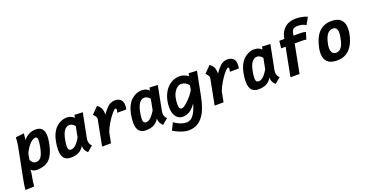

<svg xmlns="http://www.w3.org/2000/svg" viewBox="-60 -1491 4755 2489"><g transform="rotate(-20 2318.0 -247.0)"><path d="M346.2 -259.3Q357.4 -317.9 357.4 -348.6Q357.4 -396 330.6 -396Q308.1 -396 283.4 -379.6Q258.8 -363.3 238 -337.9Q217.3 -312.5 201.2 -286.4Q185.1 -260.3 174.3 -236.3Q171.9 -222.2 166.7 -194.1Q161.6 -166 158.7 -151.9Q185.5 -94.2 229.5 -94.2Q273.9 -94.2 301 -129.9Q328.1 -165.5 346.2 -259.3ZM79.6 -360.8Q80.1 -362.8 80.8 -367.2Q81.5 -371.6 82 -373.5Q89.8 -414.6 93.3 -486.3Q112.3 -488.3 150.1 -492.7Q188 -497.1 207 -499Q207 -498.5 207.3 -496.6Q207.5 -494.6 207.5 -493.7Q207.5 -483.4 198.7 -406.7Q218.8 -440.9 264.4 -467.8Q310.1 -494.6 367.2 -494.6Q483.4 -494.6 483.4 -361.3Q483.4 -322.8 473.1 -269Q462.9 -216.3 450.2 -177.2Q437.5 -138.2 416.7 -102.5Q396 -66.9 368.2 -44.4Q340.3 -22 299.8 -9Q259.3 3.9 207.5 3.9Q152.8 3.9 128.4 -29.3Q127.9 -22.5 126.5 -2.4Q125 17.6 123.5 29.8Q122.1 37.1 119.1 52Q116.2 66.9 114.7 74.2Q103.5 132.3 98.1 194.3Q78.1 194.8 37.6 196Q-2.9 197.3 -23.4 197.8Q-19.5 144 -5.4 71.3Z M685.1 -250.5Q672.9 -189.5 672.9 -151.9Q672.9 -130.9 676.5 -117.9Q680.2 -105 688 -99.9Q695.8 -94.7 701.9 -93.5Q708 -92.3 719.2 -92.3Q737.8 -92.3 759 -106.4Q780.3 -120.6 797.4 -141.6Q814.5 -162.6 826.2 -179.9Q837.9 -197.3 844.7 -210.4Q849.1 -234.9 858.6 -283.4Q868.2 -332 873 -356Q861.3 -373.5 841.1 -386.7Q820.8 -399.9 799.3 -399.9Q788.1 -399.9 777.3 -397Q766.6 -394 752.7 -384.5Q738.8 -375 727.1 -359.4Q715.3 -343.8 703.9 -315.7Q692.4 -287.6 685.1 -250.5ZM952.6 -154.3Q950.2 -140.6 950.2 -130.4Q950.2 -81.5 984.4 -49.3Q971.2 -38.6 945.6 -17.1Q919.9 4.4 907.2 15.1Q859.4 -27.8 859.4 -80.6Q859.4 -86.9 859.9 -90.3Q830.1 -40.5 785.9 -17.6Q741.7 5.4 675.3 5.4Q648.4 5.4 627.7 -1.5Q606.9 -8.3 588.9 -24.7Q570.8 -41 561 -72Q551.3 -103 551.3 -147.5Q551.3 -195.8 564.5 -265.1Q575.2 -320.3 596.4 -363.5Q617.7 -406.7 642.3 -431.9Q667 -457 696.3 -473.6Q725.6 -490.2 750.5 -496.1Q775.4 -502 798.8 -502Q829.6 -502 856.7 -490.7Q883.8 -479.5 897.5 -459.5Q898.9 -466.3 902.1 -480Q905.3 -493.7 907.2 -500.5L1019.5 -494.6Q1008.3 -438 986.1 -324.5Q963.9 -210.9 952.6 -154.3Z M1286.1 -366.2Q1303.2 -392.6 1318.8 -412.4Q1334.5 -432.1 1356.4 -453.4Q1378.4 -474.6 1404.5 -486.3Q1430.7 -498 1458.5 -498Q1510.7 -498 1539.3 -471.7Q1567.9 -445.3 1567.9 -395.5Q1567.9 -365.2 1564.9 -351.1L1562 -336.4Q1541.5 -335.9 1500.2 -335.9Q1459 -335.9 1438.5 -335.4Q1445.8 -367.2 1445.8 -375Q1445.8 -394.5 1432.6 -394.5Q1418.9 -394.5 1384.8 -355.2Q1350.6 -315.9 1312.3 -253.4Q1273.9 -190.9 1253.4 -134.8L1225.6 8.8H1102.5Q1113.8 -49.8 1136.7 -167.2Q1159.7 -284.7 1170.9 -343.8Q1171.9 -349.6 1171.9 -353Q1171.9 -364.3 1165.3 -376.5Q1158.7 -388.7 1152.8 -395.5Q1147 -402.3 1131.8 -418.9Q1147 -434.1 1177 -464.4Q1207 -494.6 1221.7 -509.8Q1223.6 -507.8 1234.6 -498Q1245.6 -488.3 1249.8 -483.6Q1253.9 -479 1262.7 -466.3Q1271.5 -453.6 1275.4 -441.7Q1279.3 -429.7 1282.7 -409.7Q1286.1 -389.6 1286.1 -366.2Z M1720.2 -250.5Q1708 -189.5 1708 -151.9Q1708 -130.9 1711.7 -117.9Q1715.3 -105 1723.1 -99.9Q1731 -94.7 1737.1 -93.5Q1743.2 -92.3 1754.4 -92.3Q1772.9 -92.3 1794.2 -106.4Q1815.4 -120.6 1832.5 -141.6Q1849.6 -162.6 1861.3 -179.9Q1873 -197.3 1879.9 -210.4Q1884.3 -234.9 1893.8 -283.4Q1903.3 -332 1908.2 -356Q1896.5 -373.5 1876.2 -386.7Q1856 -399.9 1834.5 -399.9Q1823.2 -399.9 1812.5 -397Q1801.8 -394 1787.8 -384.5Q1773.9 -375 1762.2 -359.4Q1750.5 -343.8 1739 -315.7Q1727.5 -287.6 1720.2 -250.5ZM1987.8 -154.3Q1985.4 -140.6 1985.4 -130.4Q1985.4 -81.5 2019.5 -49.3Q2006.3 -38.6 1980.7 -17.1Q1955.1 4.4 1942.4 15.1Q1894.5 -27.8 1894.5 -80.6Q1894.5 -86.9 1895 -90.3Q1865.2 -40.5 1821 -17.6Q1776.9 5.4 1710.4 5.4Q1683.6 5.4 1662.8 -1.5Q1642.1 -8.3 1624 -24.7Q1606 -41 1596.2 -72Q1586.4 -103 1586.4 -147.5Q1586.4 -195.8 1599.6 -265.1Q1610.4 -320.3 1631.6 -363.5Q1652.8 -406.7 1677.5 -431.9Q1702.1 -457 1731.4 -473.6Q1760.7 -490.2 1785.6 -496.1Q1810.5 -502 1834 -502Q1864.7 -502 1891.8 -490.7Q1918.9 -479.5 1932.6 -459.5Q1934.1 -466.3 1937.3 -480Q1940.4 -493.7 1942.4 -500.5L2054.7 -494.6Q2043.5 -438 2021.2 -324.5Q1999 -210.9 1987.8 -154.3Z M2206.5 -168.9Q2206.5 -130.9 2216.8 -116.9Q2227.1 -103 2245.6 -103Q2268.1 -103 2311.5 -140.9Q2355 -178.7 2391.6 -224.1Q2428.2 -269.5 2435.5 -293.5Q2437 -302.7 2440.2 -321Q2443.4 -339.4 2444.8 -348.6Q2401.4 -403.8 2345.2 -403.8Q2287.6 -403.8 2247.1 -340.3Q2206.5 -276.9 2206.5 -168.9ZM2595.2 -494.6 2532.2 -173.8Q2523.4 -130.4 2514.2 -94Q2504.9 -57.6 2490.7 -18.6Q2476.6 20.5 2460 51Q2443.4 81.5 2420.4 109.6Q2397.5 137.7 2370.6 156Q2343.8 174.3 2308.8 185.3Q2273.9 196.3 2233.4 196.3Q2143.1 196.3 2023.9 125.5Q2032.2 108.9 2048.3 75.9Q2064.5 43 2072.3 26.9Q2163.6 90.3 2241.7 90.3Q2257.8 90.3 2272.7 85.2Q2287.6 80.1 2299.3 73.2Q2311 66.4 2322.8 53.2Q2334.5 40 2342.3 30Q2350.1 20 2359.1 1.7Q2368.2 -16.6 2372.8 -26.1Q2377.4 -35.6 2384.5 -55.7Q2391.6 -75.7 2393.6 -81.8Q2395.5 -87.9 2400.9 -106Q2402.3 -111.3 2403.3 -113.8Q2391.6 -96.7 2382.8 -85.2Q2374 -73.7 2355.5 -55.2Q2336.9 -36.6 2319.1 -25.1Q2301.3 -13.7 2273.9 -4.9Q2246.6 3.9 2217.3 3.9Q2161.1 3.9 2127 -44.2Q2092.8 -92.3 2092.8 -167.5Q2092.8 -261.7 2126.2 -338.6Q2159.7 -415.5 2220 -460.2Q2280.3 -504.9 2355.5 -504.9Q2383.8 -504.9 2409.9 -496.3Q2436 -487.8 2444.3 -482.4Q2452.6 -477.1 2473.1 -462.9Q2474.6 -470.7 2482.9 -500.5Q2502 -499.5 2539.1 -497.6Q2576.2 -495.6 2595.2 -494.6Z M2838.9 -366.2Q2856 -392.6 2871.6 -412.4Q2887.2 -432.1 2909.2 -453.4Q2931.2 -474.6 2957.3 -486.3Q2983.4 -498 3011.2 -498Q3063.5 -498 3092 -471.7Q3120.6 -445.3 3120.6 -395.5Q3120.6 -365.2 3117.7 -351.1L3114.7 -336.4Q3094.2 -335.9 3053 -335.9Q3011.7 -335.9 2991.2 -335.4Q2998.5 -367.2 2998.5 -375Q2998.5 -394.5 2985.4 -394.5Q2971.7 -394.5 2937.5 -355.2Q2903.3 -315.9 2865 -253.4Q2826.7 -190.9 2806.2 -134.8L2778.3 8.8H2655.3Q2666.5 -49.8 2689.5 -167.2Q2712.4 -284.7 2723.6 -343.8Q2724.6 -349.6 2724.6 -353Q2724.6 -364.3 2718 -376.5Q2711.4 -388.7 2705.6 -395.5Q2699.7 -402.3 2684.6 -418.9Q2699.7 -434.1 2729.7 -464.4Q2759.8 -494.6 2774.4 -509.8Q2776.4 -507.8 2787.4 -498Q2798.3 -488.3 2802.5 -483.6Q2806.6 -479 2815.4 -466.3Q2824.2 -453.6 2828.1 -441.7Q2832 -429.7 2835.4 -409.7Q2838.9 -389.6 2838.9 -366.2Z M3272.9 -250.5Q3260.7 -189.5 3260.7 -151.9Q3260.7 -130.9 3264.4 -117.9Q3268.1 -105 3275.9 -99.9Q3283.7 -94.7 3289.8 -93.5Q3295.9 -92.3 3307.1 -92.3Q3325.7 -92.3 3346.9 -106.4Q3368.2 -120.6 3385.3 -141.6Q3402.3 -162.6 3414.1 -179.9Q3425.8 -197.3 3432.6 -210.4Q3437 -234.9 3446.5 -283.4Q3456.1 -332 3460.9 -356Q3449.2 -373.5 3429 -386.7Q3408.7 -399.9 3387.2 -399.9Q3376 -399.9 3365.2 -397Q3354.5 -394 3340.6 -384.5Q3326.7 -375 3314.9 -359.4Q3303.2 -343.8 3291.7 -315.7Q3280.3 -287.6 3272.9 -250.5ZM3540.5 -154.3Q3538.1 -140.6 3538.1 -130.4Q3538.1 -81.5 3572.3 -49.3Q3559.1 -38.6 3533.4 -17.1Q3507.8 4.4 3495.1 15.1Q3447.3 -27.8 3447.3 -80.6Q3447.3 -86.9 3447.8 -90.3Q3418 -40.5 3373.8 -17.6Q3329.6 5.4 3263.2 5.4Q3236.3 5.4 3215.6 -1.5Q3194.8 -8.3 3176.8 -24.7Q3158.7 -41 3148.9 -72Q3139.2 -103 3139.2 -147.5Q3139.2 -195.8 3152.3 -265.1Q3163.1 -320.3 3184.3 -363.5Q3205.6 -406.7 3230.2 -431.9Q3254.9 -457 3284.2 -473.6Q3313.5 -490.2 3338.4 -496.1Q3363.3 -502 3386.7 -502Q3417.5 -502 3444.6 -490.7Q3471.7 -479.5 3485.4 -459.5Q3486.8 -466.3 3490 -480Q3493.2 -493.7 3495.1 -500.5L3607.4 -494.6Q3596.2 -438 3574 -324.5Q3551.8 -210.9 3540.5 -154.3Z M4131.3 -563.5Q4092.3 -594.2 4015.1 -594.2Q3996.6 -594.2 3982.4 -590.1Q3968.3 -585.9 3960 -579.8Q3951.7 -573.7 3945.8 -564.2Q3939.9 -554.7 3937.3 -547.1Q3934.6 -539.6 3932.6 -528.8L3926.3 -494.1H4010.3Q4062.5 -494.1 4094.2 -483.9Q4089.4 -467.8 4079.6 -435.8Q4069.8 -403.8 4064.9 -387.7Q4046.9 -394 4018.6 -394H3906.2L3830.1 0H3704.6Q3717.3 -65.9 3742.9 -197.3Q3768.6 -328.6 3781.2 -394H3719.7Q3721.7 -410.6 3725.1 -444.1Q3728.5 -477.5 3730.5 -494.1H3800.8Q3804.7 -514.2 3805.7 -519.5Q3810.1 -541 3818.6 -562.3Q3827.1 -583.5 3844.5 -607.7Q3861.8 -631.8 3885.3 -649.9Q3908.7 -668 3945.3 -680.2Q3981.9 -692.4 4025.9 -692.4Q4061.5 -692.4 4107.7 -684.1Q4153.8 -675.8 4185.1 -660.6Q4176.3 -644.5 4158.2 -612.1Q4140.1 -579.6 4131.3 -563.5Z M4432.6 -120.6Q4469.7 -154.8 4488.8 -258.8Q4489.3 -260.3 4489.7 -262.7Q4490.2 -265.1 4490.2 -266.6Q4496.6 -302.2 4496.6 -327.6Q4496.6 -405.3 4436.5 -405.3Q4384.3 -405.3 4354 -361.3Q4323.7 -317.4 4308.1 -235.4Q4302.7 -207 4302.7 -185.1Q4302.7 -143.6 4319.8 -119.9Q4336.9 -96.2 4370.6 -96.2Q4390.1 -96.7 4403.3 -101.8Q4416.5 -106.9 4432.6 -120.6ZM4351.1 2.9Q4261.2 2.9 4218.5 -38.8Q4175.8 -80.6 4175.8 -156.7Q4175.8 -189.5 4183.1 -226.6Q4236.8 -503.9 4448.7 -503.9Q4519 -503.9 4558.1 -479.7Q4597.2 -455.6 4613.8 -405.8Q4622.6 -379.4 4622.6 -339.4Q4622.6 -300.8 4615.2 -265.1Q4606.4 -221.2 4593 -183.6Q4579.6 -146 4557.6 -110.8Q4535.6 -75.7 4507.6 -51Q4479.5 -26.4 4439.7 -11.7Q4399.9 2.9 4352.1 2.9Z"/></g></svg>

Font: Fantasque Sans Mono
Style: Bold Italic
Weight: 700
Italic angle: -11°
Monospace: yes
Designer: Jany Belluz
Version: Version 1.7.1